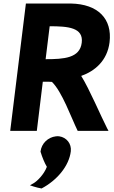

<svg xmlns="http://www.w3.org/2000/svg" viewBox="-20 -733 649 1090"><path d="M382 126C387 82 357 47 317 41C310 40 306 40 297 41C253 46 215 81 210 128C220 161 233 192 246 214C230 258 189 297 171 307L150 319L171 326C186 331 201 334 216 337C303 291 372 210 382 126ZM602 -493C618 -626 537 -710 382 -713H127L38 10H189L223 -269H242C253 -269 263 -269 275 -268C333 -211 383 -68 421 10H596L588 -5C553 -73 487 -229 441 -302C518 -329 589 -388 602 -493ZM239 -397 262 -584C366 -584 455 -577 444 -490C433 -403 343 -397 239 -397Z"/></svg>

Font: Bluebird
Style: SfBdObl
Weight: 700
Designer: Jasper
Foundry: Cannot Into Space Fonts
Version: Version 0.98